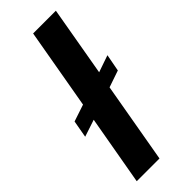

<svg xmlns="http://www.w3.org/2000/svg" viewBox="-237 -741 769 769"><g transform="rotate(-45 148.0 -356.0)"><path d="M150.9 0H22L74.2 -295.9L2 -272L15.1 -345.2L86.9 -369.1L147 -711.9H275.9L224.1 -415L295.9 -439.9L282.2 -367.2L210.9 -342.8Z"/></g></svg>

Font: Creato Display
Style: Bold Italic
Weight: 700
Italic angle: -10°
Version: Version 1.000